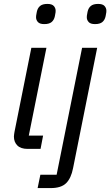

<svg xmlns="http://www.w3.org/2000/svg" viewBox="-20 -760 563 980"><path d="M206 -637Q183 -637 173.5 -647.5Q164 -658 164 -672Q164 -675 164.5 -680.5Q165 -686 168 -700Q172 -719 184.5 -729.5Q197 -740 222 -740Q245 -740 254.5 -729.5Q264 -719 264 -705Q264 -702 263.5 -696.5Q263 -691 260 -677Q256 -658 243.5 -647.5Q231 -637 206 -637ZM187 0H121Q86 0 68.5 -17.5Q51 -35 51 -63Q51 -68 52 -74Q53 -80 54 -87L140 -516H217L127 -68H200ZM269 132 399 -516H476L353 98Q343 150 317.5 175Q292 200 239 200H172L186 132ZM465 -637Q442 -637 432.5 -647.5Q423 -658 423 -672Q423 -675 423.5 -680.5Q424 -686 427 -700Q431 -719 443.5 -729.5Q456 -740 481 -740Q504 -740 513.5 -729.5Q523 -719 523 -705Q523 -702 522.5 -696.5Q522 -691 519 -677Q515 -658 502.5 -647.5Q490 -637 465 -637Z"/></svg>

Font: IBM Plex Sans Var
Style: Italic
Weight: 400
Italic angle: -11.31°
Designer: Mike Abbink, Paul van der Laan, Pieter van Rosmalen
Foundry: Bold Monday
Version: Version 1.001